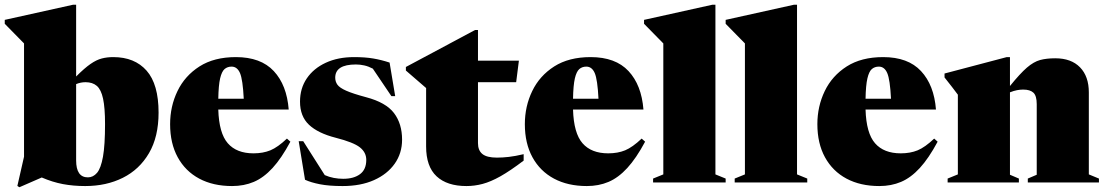

<svg xmlns="http://www.w3.org/2000/svg" viewBox="-43 -767 4654 807"><path d="M315 15Q265.5 15 221.5 6.8Q177.5 -1.5 132.5 -21L38.5 20L30 14.5L58 -108.5V-584.5L-23 -667V-683.5L263.5 -747H277V-445.5Q312.5 -481 337.5 -498.2Q362.5 -515.5 384.8 -521.2Q407 -527 433 -527Q523 -527 573.2 -470Q623.5 -413 623.5 -293.5Q623.5 -192 583.2 -123.2Q543 -54.5 473.5 -19.8Q404 15 315 15ZM277 -93Q277 -21.5 326.5 -21.5Q348.5 -21.5 364.8 -40.5Q381 -59.5 389.8 -108.2Q398.5 -157 398.5 -245.5Q398.5 -314 390.2 -352.2Q382 -390.5 364 -406Q346 -421.5 316.5 -421.5Q296 -421.5 277 -413.5Z M948.5 -527Q1053 -527 1107.8 -468.2Q1162.5 -409.5 1170.5 -306.5H874.5Q877.5 -207 914.5 -164.8Q951.5 -122.5 1022.5 -122.5Q1062.5 -122.5 1093.5 -135.2Q1124.5 -148 1163 -184.5L1177.5 -171.5Q1140 -101.5 1102.5 -60.8Q1065 -20 1023.8 -2.5Q982.5 15 932.5 15Q853 15 794.5 -16.2Q736 -47.5 704 -106Q672 -164.5 672 -245Q672 -320 703 -384.2Q734 -448.5 795.5 -487.8Q857 -527 948.5 -527ZM930.5 -487Q913 -487 901 -476.8Q889 -466.5 882.2 -437.5Q875.5 -408.5 874.5 -352H981.5Q977.5 -432.5 965.8 -459.8Q954 -487 930.5 -487Z M1445 -527Q1491.5 -527 1525.5 -521.2Q1559.5 -515.5 1594.5 -504L1618 -363H1602L1524 -478.5Q1506 -488 1488.2 -492Q1470.5 -496 1453 -496Q1366 -496 1366 -440.5Q1366 -424 1375.2 -411Q1384.5 -398 1412 -385.8Q1439.5 -373.5 1495.5 -358.5Q1579 -336.5 1613 -291.8Q1647 -247 1647 -180Q1647 -123 1616 -79Q1585 -35 1529 -10Q1473 15 1397 15Q1340.5 15 1302 7.5Q1263.5 0 1239 -11.5L1212.5 -173.5H1231.5L1322 -31Q1340 -23 1360 -19.2Q1380 -15.5 1399.5 -15.5Q1444 -15.5 1470.2 -35Q1496.5 -54.5 1496.5 -95Q1496.5 -126.5 1469.5 -147.8Q1442.5 -169 1368 -188Q1293.5 -207 1255.8 -242.5Q1218 -278 1218 -340Q1218 -395.5 1246.5 -437.5Q1275 -479.5 1326.2 -503.2Q1377.5 -527 1445 -527Z M1966 -165.5Q1966 -134.5 1984.8 -119.5Q2003.5 -104.5 2045.5 -104.5Q2069 -104.5 2095.5 -107.5Q2122 -110.5 2158 -119V-92Q2102 -49.5 2060.8 -26.2Q2019.5 -3 1985.5 6Q1951.5 15 1917.5 15Q1836 15 1792 -26Q1748 -67 1748 -151.5V-397L1663 -470.5V-485.5L1954 -641H1966V-512H2138L2126.5 -421.5H1966Z M2439.5 -527Q2544 -527 2598.8 -468.2Q2653.5 -409.5 2661.5 -306.5H2365.5Q2368.5 -207 2405.5 -164.8Q2442.5 -122.5 2513.5 -122.5Q2553.5 -122.5 2584.5 -135.2Q2615.5 -148 2654 -184.5L2668.5 -171.5Q2631 -101.5 2593.5 -60.8Q2556 -20 2514.8 -2.5Q2473.5 15 2423.5 15Q2344 15 2285.5 -16.2Q2227 -47.5 2195 -106Q2163 -164.5 2163 -245Q2163 -320 2194 -384.2Q2225 -448.5 2286.5 -487.8Q2348 -527 2439.5 -527ZM2421.5 -487Q2404 -487 2392 -476.8Q2380 -466.5 2373.2 -437.5Q2366.5 -408.5 2365.5 -352H2472.5Q2468.5 -432.5 2456.8 -459.8Q2445 -487 2421.5 -487Z M2964 -34 3007 -16.5V0H2702V-16.5L2745 -34V-584.5L2664 -667V-683.5L2950.5 -747H2964Z M3307 -34 3350 -16.5V0H3045V-16.5L3088 -34V-584.5L3007 -667V-683.5L3293.5 -747H3307Z M3669 -527Q3773.5 -527 3828.2 -468.2Q3883 -409.5 3891 -306.5H3595Q3598 -207 3635 -164.8Q3672 -122.5 3743 -122.5Q3783 -122.5 3814 -135.2Q3845 -148 3883.5 -184.5L3898 -171.5Q3860.5 -101.5 3823 -60.8Q3785.5 -20 3744.2 -2.5Q3703 15 3653 15Q3573.5 15 3515 -16.2Q3456.5 -47.5 3424.5 -106Q3392.5 -164.5 3392.5 -245Q3392.5 -320 3423.5 -384.2Q3454.5 -448.5 3516 -487.8Q3577.5 -527 3669 -527ZM3651 -487Q3633.5 -487 3621.5 -476.8Q3609.5 -466.5 3602.8 -437.5Q3596 -408.5 3595 -352H3702Q3698 -432.5 3686.2 -459.8Q3674.5 -487 3651 -487Z M4277 -16.5 4314.5 -32.5V-329Q4314.5 -364.5 4300.5 -377.5Q4286.5 -390.5 4257.5 -390.5Q4245 -390.5 4231.8 -388Q4218.5 -385.5 4202 -379V-32.5L4239.5 -16.5V0H3940V-16.5L3983 -34V-369Q3974.5 -380.5 3958.8 -401Q3943 -421.5 3927 -441.5V-458L4188.5 -527H4202V-405.5Q4244.5 -458 4273.2 -482.8Q4302 -507.5 4328.8 -514.8Q4355.5 -522 4392.5 -522Q4459.5 -522 4496.5 -484Q4533.5 -446 4533.5 -378.5V-34L4576 -16.5V0H4277Z"/></svg>

Font: Newsreader 72pt ExtraBold
Style: Regular
Weight: 800
Designer: Hugues Gentile
Foundry: Production Type
Version: Version 1.003; ttfautohint (v1.8.3)